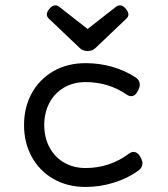

<svg xmlns="http://www.w3.org/2000/svg" viewBox="-20 -703 640 733"><path d="M496.6 -408.2Q513.7 -397.5 513.7 -380.4Q513.7 -369.1 506.3 -356Q496.6 -335.9 481 -335.9Q471.7 -335.9 462.9 -342.3Q394 -389.6 307.1 -389.6Q260.3 -389.6 224.4 -368.7Q188.5 -347.7 168.7 -310.3Q148.9 -272.9 148.9 -225.6Q148.9 -178.2 168.7 -140.9Q188.5 -103.5 224.4 -82.5Q260.3 -61.5 307.1 -61.5Q352.1 -61.5 394.3 -75.4Q436.5 -89.4 471.2 -115.7Q481 -123 489.7 -123Q504.9 -123 515.6 -104.5Q523.9 -90.3 523.9 -79.1Q523.9 -63 508.3 -51.8Q468.3 -22.5 415.3 -5.9Q362.3 10.7 307.1 10.7Q237.3 10.7 183.8 -20Q130.4 -50.8 101.1 -104.5Q71.8 -158.2 71.8 -225.6Q71.8 -293 101.1 -346.7Q130.4 -400.4 183.8 -431.2Q237.3 -461.9 307.1 -461.9Q359.4 -461.9 407.5 -448.2Q455.6 -434.6 496.6 -408.2ZM286.1 -518.1 166.5 -631.8Q158.7 -639.2 158.7 -647.9Q158.7 -658.2 169.9 -670.9Q180.2 -682.6 191.4 -682.6Q199.2 -682.6 206.5 -676.8L314.5 -592.3L422.4 -676.8Q429.7 -682.6 437.5 -682.6Q448.7 -682.6 459 -670.9Q470.2 -658.2 470.2 -647.9Q470.2 -639.2 462.4 -631.8L342.8 -518.1Q332 -508.3 314.5 -508.3Q296.9 -508.3 286.1 -518.1Z"/></svg>

Font: Courier Prime Code
Style: Regular
Weight: 400
Designer: Alan Dague-Greene
Foundry: Quote-Unquote Apps
Version: Version 3.0318